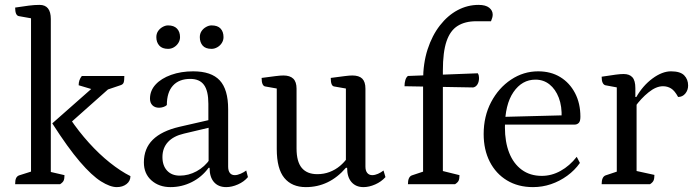

<svg xmlns="http://www.w3.org/2000/svg" viewBox="-20 -754 2837 786"><path d="M42 0Q42 -17 46 -25Q50 -33 58 -36L118 -55L107 -41V-692L119 -677L57 -688Q42 -691 42 -723Q75 -728 98 -731Q121 -734 142 -734Q188 -734 188 -676V-39L175 -53L244 -37Q244 -22 240.5 -14.5Q237 -7 226 0ZM458 12Q431 12 393.5 -11.5Q356 -35 307 -92Q258 -149 194 -249L364 -399L359 -388L302 -405Q302 -427 315 -443H489Q489 -423 486 -415.5Q483 -408 473 -405L393 -378L447 -410L258 -242L267 -268Q302 -216 344 -169.5Q386 -123 430 -88Q474 -53 514 -33Q514 -13 498 -0.5Q482 12 458 12Z M678 12Q631 12 600 -15.5Q569 -43 569 -89Q569 -146 605.5 -182Q642 -218 715 -235L846 -265L833 -254V-329Q833 -382 815 -406.5Q797 -431 759 -431Q713 -431 688 -403.5Q663 -376 663 -324Q658 -319 649 -316Q640 -313 631 -313Q614 -313 604 -323Q594 -333 594 -350Q594 -383 617 -408Q640 -433 680.5 -447.5Q721 -462 771 -462Q845 -462 879.5 -425Q914 -388 914 -307V-72Q914 -55 921 -46Q928 -37 941 -37Q952 -37 965.5 -43Q979 -49 988 -56L995 -29Q979 -10 954 1Q929 12 906 12Q874 12 856 -8.5Q838 -29 838 -67H834Q806 -29 765 -8.5Q724 12 678 12ZM716 -35Q752 -35 785 -53Q818 -71 840 -103L834 -86V-236L847 -234L733 -207Q690 -197 667.5 -172.5Q645 -148 645 -111Q645 -76 664 -55.5Q683 -35 716 -35ZM846 -554Q821 -554 809.5 -567.5Q798 -581 798 -602Q798 -616 805 -626.5Q812 -637 823.5 -643.5Q835 -650 846 -650Q871 -650 883 -637Q895 -624 895 -602Q895 -589 888 -578Q881 -567 869.5 -560.5Q858 -554 846 -554ZM668 -554Q644 -554 632 -567.5Q620 -581 620 -602Q620 -616 627 -626.5Q634 -637 645.5 -643.5Q657 -650 668 -650Q692 -650 704.5 -637Q717 -624 717 -602Q717 -589 710 -578Q703 -567 692 -560.5Q681 -554 668 -554Z M1232 12Q1175 12 1144 -25.5Q1113 -63 1113 -144V-404L1128 -389L1066 -400Q1059 -401 1055 -409.5Q1051 -418 1051 -435Q1089 -440 1108.5 -442.5Q1128 -445 1140 -445Q1167 -445 1180.5 -432Q1194 -419 1194 -391V-146Q1194 -92 1215.5 -66.5Q1237 -41 1279 -41Q1306 -41 1329.5 -50Q1353 -59 1371.5 -74.5Q1390 -90 1403 -109L1396 -92V-404L1411 -389L1348 -400Q1341 -401 1337.5 -409.5Q1334 -418 1334 -435Q1372 -440 1391.5 -442.5Q1411 -445 1422 -445Q1450 -445 1463 -432Q1476 -419 1476 -391V-72Q1476 -55 1483.5 -46Q1491 -37 1504 -37Q1515 -37 1527.5 -42.5Q1540 -48 1550 -56L1558 -29Q1541 -10 1516 1Q1491 12 1468 12Q1437 12 1419 -8.5Q1401 -29 1401 -67H1396Q1328 12 1232 12Z M1650 0Q1650 -30 1666 -36L1723 -55L1712 -41V-424Q1712 -495 1730.5 -552Q1749 -609 1781 -650Q1813 -691 1853.5 -712.5Q1894 -734 1939 -734Q1968 -734 1982.5 -722.5Q1997 -711 1997 -694Q1997 -688 1995 -681Q1993 -674 1990 -667H1929Q1884 -667 1853.5 -648Q1823 -629 1808 -585Q1793 -541 1793 -465V-39L1780 -57L1861 -37Q1861 -22 1857.5 -14.5Q1854 -7 1843 0ZM1917 -396 1636 -401Q1636 -415 1639.5 -426.5Q1643 -438 1650 -443L1936 -454Q1939 -449 1940 -444.5Q1941 -440 1941 -435Q1941 -419 1934.5 -408.5Q1928 -398 1917 -396Z M2162 12Q2101 12 2055.5 -15.5Q2010 -43 1985 -92Q1960 -141 1960 -205Q1960 -278 1990.5 -336Q2021 -394 2072 -428Q2123 -462 2183 -462Q2235 -462 2273.5 -438.5Q2312 -415 2334 -373Q2356 -331 2356 -276Q2356 -257 2349 -250.5Q2342 -244 2333 -244H2018V-275L2290 -282L2279 -271Q2281 -319 2267.5 -354Q2254 -389 2229.5 -408.5Q2205 -428 2172 -428Q2117 -428 2082 -377Q2047 -326 2047 -233Q2047 -173 2064.5 -128.5Q2082 -84 2116 -59Q2150 -34 2198 -34Q2238 -34 2275 -54.5Q2312 -75 2341 -112L2354 -87Q2333 -57 2302 -34.5Q2271 -12 2235.5 0Q2200 12 2162 12Z M2443 0Q2443 -30 2459 -36L2516 -55L2505 -38V-409L2517 -394L2458 -405Q2451 -407 2447 -415.5Q2443 -424 2443 -440Q2482 -446 2501 -448.5Q2520 -451 2533 -451Q2557 -451 2569 -437.5Q2581 -424 2581 -393V-351L2575 -357H2585Q2612 -404 2651.5 -433Q2691 -462 2727 -462Q2765 -462 2781 -445.5Q2797 -429 2797 -404Q2797 -385 2785.5 -371Q2774 -357 2756 -357Q2742 -383 2727 -392Q2712 -401 2694 -401Q2666 -401 2635 -376Q2604 -351 2579 -316L2586 -335V-39L2572 -57L2659 -38Q2659 -23 2655.5 -15Q2652 -7 2641 0Z"/></svg>

Font: Pitagon Serif
Style: Regular
Weight: 400
Designer: Travis Tran
Foundry: Pitagon
Version: Version 1.000;gftools[0.9.26]